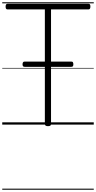

<svg xmlns="http://www.w3.org/2000/svg" viewBox="-20 -1111 856 1712"><path d="M408 14Q380 14 380 -5V-1027H47Q39 -1027 34.5 -1032.5Q30 -1038 30 -1052Q30 -1066 34.5 -1071.5Q39 -1077 47 -1077H769Q777 -1077 781.5 -1072Q786 -1067 786 -1053Q786 -1039 781.5 -1033Q777 -1027 769 -1027H435V-5Q435 5 428.5 9.5Q422 14 408 14ZM200 -515Q189 -515 185 -521Q181 -527 181 -537Q181 -548 185 -555Q189 -562 200 -562H615Q627 -562 630.5 -555Q634 -548 634 -537Q634 -527 630.5 -521Q627 -515 615 -515ZM0 571H816V581H0ZM0 -20H816V0H0ZM0 -505H816V-500H0ZM0 -1091H816V-1081H0Z"/></svg>

Font: Playwrite PT Guides
Style: Regular
Weight: 400
Designer: Veronika Burian, José Scaglione
Foundry: TypeTogether
Version: Version 1.003